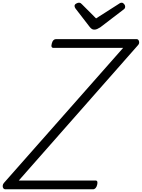

<svg xmlns="http://www.w3.org/2000/svg" viewBox="-70 -1399 1049 1419"><path d="M-31 0Q-40 0 -45.5 -7.5Q-51 -15 -50 -26.5Q-49 -38 -41 -47L840 -1045H326Q315 -1045 311.5 -1053Q308 -1061 313 -1078Q317 -1094 325 -1102Q333 -1110 344 -1110H939Q953 -1110 957.5 -1093.5Q962 -1077 948 -1063L69 -65H635Q646 -65 649 -57Q652 -49 648 -33Q644 -17 636 -8.5Q628 0 617 0ZM829 -1379Q839 -1379 847 -1369.5Q855 -1360 855 -1351Q855 -1343 852.5 -1338.5Q850 -1334 845 -1330L671 -1197Q658 -1189 648 -1184.5Q638 -1180 626 -1180Q616 -1180 608 -1185.5Q600 -1191 593 -1200L488 -1336Q484 -1342 482.5 -1346.5Q481 -1351 481 -1355Q481 -1366 493 -1372.5Q505 -1379 512 -1379Q522 -1379 526.5 -1375.5Q531 -1372 536 -1367L640 -1263L803 -1367Q810 -1372 816 -1375.5Q822 -1379 829 -1379Z"/></svg>

Font: Playwrite CU Light
Style: Regular
Weight: 300
Designer: Veronika Burian, José Scaglione
Foundry: TypeTogether
Version: Version 1.002